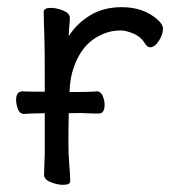

<svg xmlns="http://www.w3.org/2000/svg" viewBox="-20 -506 540 536"><path d="M105 -190Q53 -189 47 -188Q35 -188 30 -201.5Q25 -215 25 -227Q25 -251 43 -251Q49 -250 105 -250Q105 -385 104 -398Q102 -454 102 -474Q103 -484 122 -484Q138 -484 156.5 -476.5Q175 -469 175 -456Q175 -446 173.5 -434Q172 -422 172 -405Q193 -439 230.5 -462.5Q268 -486 320 -486Q380 -486 419 -452Q435 -438 435 -426Q435 -410 423.5 -392Q412 -374 399 -374Q392 -374 385 -384Q374 -403 353 -412Q332 -421 317 -421Q275 -421 239 -395Q203 -369 185 -315Q176 -291 174 -249Q230 -249 251 -251Q261 -251 266.5 -238.5Q272 -226 272 -213Q272 -189 255 -189Q235 -189 219 -190Q213 -191 172 -190Q171 -155 171 -106Q171 -75 173.5 -46Q176 -17 176 0Q176 10 156 10Q140 10 121.5 2.5Q103 -5 103 -18L105 -81Z"/></svg>

Font: Moon Stars Kai HW
Style: Regular
Weight: 400
Designer: GuiWonder
Version: Version 1.101